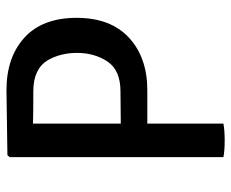

<svg xmlns="http://www.w3.org/2000/svg" viewBox="-82 -646 731 608"><g transform="rotate(-90 284.0 -341.5)"><path d="M97 -684 303 -687Q407 -687 469.5 -630Q532 -573 532 -465Q532 -357 469 -299Q406 -241 303 -241H197V0Q176 4 143.5 4Q111 4 91 0V-677ZM197 -325 299 -326Q366 -326 393.5 -367Q421 -408 421 -464Q421 -515 398 -556Q370 -602 300 -602Q230 -602 197 -603Z"/></g></svg>

Font: Signika
Style: Regular
Weight: 400
Designer: Anna Giedrys
Foundry: Anna Giedrys
Version: Version 1.001